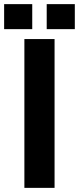

<svg xmlns="http://www.w3.org/2000/svg" viewBox="-58 -909 382 929"><path d="M60 0H206V-720H60ZM-38 -768H98V-889H-38ZM168 -768H304V-889H168Z"/></svg>

Font: Aspekta 650
Style: Regular
Weight: 650
Designer: Ivo Dolenc
Version: Version 2.000